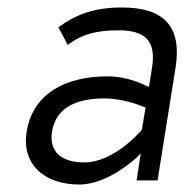

<svg xmlns="http://www.w3.org/2000/svg" viewBox="-20 -482 493 513"><path d="M192 11C270 11 346 -62 346 -62L356 -72L345 0H401L449 -301C467 -412 417 -462 306 -462C229 -462 181 -442 136 -409L161 -362C201 -392 240 -401 297 -401C368 -401 398 -373 386 -300L378 -250L370 -253C370 -253 324 -278 268 -278C160 -278 68 -236 51 -129C38 -44 97 11 192 11ZM259 -219C314 -219 365 -196 365 -196L369 -195L359 -135L358 -134C358 -134 286 -48 205 -48C149 -48 110 -73 119 -130C130 -201 195 -219 259 -219Z"/></svg>

Font: Charger Pro
Style: LitNarObl
Weight: 300
Designer: Jasper
Foundry: Cannot Into Space Fonts
Version: Version 1.09